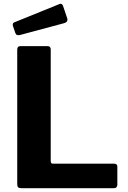

<svg xmlns="http://www.w3.org/2000/svg" viewBox="-20 -983 667 1003"><path d="M70 -723Q70 -742 86 -742H229Q245 -742 245 -724V-141Q245 -128 256 -128H575Q593 -128 593 -113V-18Q593 -10 588.5 -5Q584 0 574 0H92Q79 0 74.5 -5Q70 -10 70 -21V-723ZM309 -953 331 -888Q337 -868 315 -862L84 -800Q73 -798 68 -800.5Q63 -803 60 -811L48 -846Q43 -861 54 -866L291 -962Q303 -967 309 -953Z"/></svg>

Font: Libre Franklin Thin
Style: Bold
Weight: 700
Version: Version 3.000